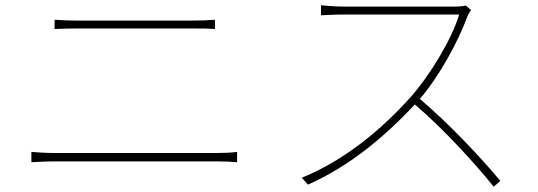

<svg xmlns="http://www.w3.org/2000/svg" viewBox="-20 -698 2040 728"><path d="M99 -83C128 -84 150 -86 183 -86H807C831 -86 855 -85 879 -83V-122C855 -119 833 -118 807 -118H183C150 -118 128 -120 99 -122ZM187 -588C214 -589 235 -590 266 -590H709C740 -590 769 -590 795 -588V-623C769 -621 741 -620 709 -620H266C235 -620 214 -622 187 -623Z M1746 -677C1735 -674 1721 -673 1700 -673H1281C1249 -673 1197 -678 1197 -678V-640C1197 -640 1251 -643 1281 -643H1721C1693 -548 1608 -410 1538 -331C1426 -206 1285 -89 1124 -24L1148 2C1308 -69 1442 -183 1553 -302C1661 -210 1783 -76 1852 10L1877 -12C1806 -98 1685 -227 1572 -323C1646 -409 1717 -540 1752 -635C1754 -641 1762 -655 1766 -660Z"/></svg>

Font: Source Han Sans CN ExtraLight
Style: Regular
Weight: 250
Designer: Ryoko NISHIZUKA (kana & ideographs); Paul D. Hunt (Latin, Greek & Cyrillic); Wenlong ZHANG (bopomofo); Sandoll Communica
Foundry: Adobe Systems Incorporated
Version: Version 1.004;PS 1.004;hotconv 16.6.51;makeotf.lib2.5.65220